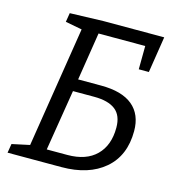

<svg xmlns="http://www.w3.org/2000/svg" viewBox="-104 -790 824 882"><g transform="rotate(15 307.5 -349.0)"><path d="M11 0 18 -43 102 -61 193 -635 114 -650 121 -693 281 -698H569L542 -526H494L495 -637H273L237 -409H346Q446 -409 496.5 -367Q547 -325 547 -246Q547 -129 471.5 -64.5Q396 0 267 0ZM329 -351H228L181 -61H279Q368 -61 416 -108.5Q464 -156 464 -240Q464 -298 430 -324.5Q396 -351 329 -351Z"/></g></svg>

Font: Bitter
Style: Italic
Weight: 400
Italic angle: -9°
Designer: Sol Matas, and Bitter project Authors
Foundry: Sol Matas
Version: Version 2.001